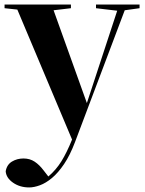

<svg xmlns="http://www.w3.org/2000/svg" viewBox="-20 -559 638 842"><path d="M592 -539V-523L527 -514L309 64Q287 122 261 160.5Q235 199 208 221.5Q181 244 155 253.5Q129 263 108 263Q67 263 37 242Q7 221 5 192Q10 163 32.5 149.5Q55 136 83 136Q111 136 132 150Q153 164 171 188L192 215Q226 186 249.5 148Q273 110 296 53L56 -517L0 -523V-539H291V-523L215 -514L361 -107L494 -512L401 -523V-539Z"/></svg>

Font: XinYuGongZhangJiaSongA
Style: Regular
Weight: 900
Designer: XinYuGong
Foundry: Adobe Systems Incorporated
Version: Version 1.00